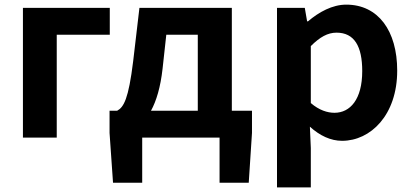

<svg xmlns="http://www.w3.org/2000/svg" viewBox="-20 -594 1781 829"><path d="M79 0H225V-444H454V-560H79Z M698 -444H834V-116H632C655 -158 673 -217 682 -298ZM981 -116V-560H582L555 -330C535 -166 514 -131 486 -116H453V-20L468 195H594V0H928V195H1054L1068 -20V-116Z M1176 215H1322V45L1318 -47C1361 -8 1408 14 1457 14C1580 14 1695 -97 1695 -289C1695 -461 1613 -574 1475 -574C1415 -574 1357 -542 1310 -502H1306L1296 -560H1176ZM1424 -107C1394 -107 1358 -118 1322 -149V-395C1361 -434 1395 -453 1433 -453C1510 -453 1544 -394 1544 -287C1544 -165 1492 -107 1424 -107Z"/></svg>

Font: Noto Sans Mono CJK JP Bold
Style: Regular
Weight: 700
Designer: Ryoko NISHIZUKA (kana & ideographs); Paul D. Hunt (Latin, Greek & Cyrillic); Wenlong ZHANG (bopomofo); Sandoll Communica
Foundry: Adobe Systems Incorporated
Version: Version 1.004;PS 1.004;hotconv 1.0.82;makeotf.lib2.5.63406